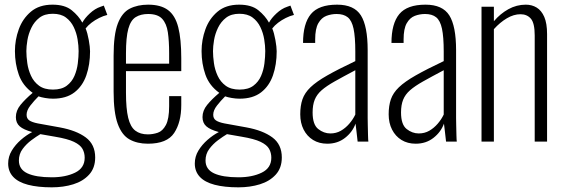

<svg xmlns="http://www.w3.org/2000/svg" viewBox="-20 -607 2418 823"><path d="M202 196Q142 196 100 185Q58 174 36.5 151Q15 128 15 94Q15 64 30.5 38.5Q46 13 69.5 -7.5Q93 -28 118 -41Q81 -51 64.5 -65.5Q48 -80 48 -105Q48 -133 68 -157.5Q88 -182 120 -209Q77 -240 60.5 -287Q44 -334 44 -388Q44 -436 60.5 -481.5Q77 -527 112.5 -557Q148 -587 205 -587Q258 -587 287.5 -563Q317 -539 333 -510Q343 -529 365 -549.5Q387 -570 411 -578L425 -583L440 -543Q423 -539 405 -530Q387 -521 372 -509.5Q357 -498 347 -485Q355 -466 360.5 -435.5Q366 -405 366 -387Q366 -330 350 -284Q334 -238 299 -211Q264 -184 207 -184Q191 -184 173.5 -187Q156 -190 145 -194Q126 -175 110 -154.5Q94 -134 94 -115Q94 -99 105.5 -91Q117 -83 142 -78L236 -61Q307 -48 347.5 -18Q388 12 388 68Q388 113 362 141.5Q336 170 294 183Q252 196 202 196ZM202 153Q261 153 302 133Q343 113 343 69Q343 48 333.5 31Q324 14 297 1Q270 -12 216 -21L153 -32Q136 -22 114.5 -6Q93 10 77 31.5Q61 53 61 81Q61 119 97.5 136Q134 153 202 153ZM207 -223Q244 -223 266 -239.5Q288 -256 299 -281.5Q310 -307 313.5 -335.5Q317 -364 317 -388Q317 -411 312.5 -438.5Q308 -466 296 -491Q284 -516 262.5 -532Q241 -548 206 -548Q171 -548 149 -531Q127 -514 114.5 -488Q102 -462 97.5 -435Q93 -408 93 -388Q93 -365 97 -336.5Q101 -308 113 -282Q125 -256 147.5 -239.5Q170 -223 207 -223Z M614 9Q568 9 535 -9.5Q502 -28 484.5 -76.5Q467 -125 467 -214V-368Q467 -459 485 -506Q503 -553 536.5 -570Q570 -587 615 -587Q669 -587 700 -564Q731 -541 744 -490.5Q757 -440 757 -357V-302H520V-210Q520 -141 529.5 -102Q539 -63 560 -47Q581 -31 614 -31Q635 -31 656 -38Q677 -45 691 -71Q705 -97 705 -152V-195H757V-157Q757 -83 726.5 -37Q696 9 614 9ZM520 -334H705V-379Q705 -431 699.5 -468.5Q694 -506 675 -526.5Q656 -547 615 -547Q583 -547 561.5 -533.5Q540 -520 530 -483.5Q520 -447 520 -378Z M1002 196Q942 196 900 185Q858 174 836.5 151Q815 128 815 94Q815 64 830.5 38.5Q846 13 869.5 -7.5Q893 -28 918 -41Q881 -51 864.5 -65.5Q848 -80 848 -105Q848 -133 868 -157.5Q888 -182 920 -209Q877 -240 860.5 -287Q844 -334 844 -388Q844 -436 860.5 -481.5Q877 -527 912.5 -557Q948 -587 1005 -587Q1058 -587 1087.5 -563Q1117 -539 1133 -510Q1143 -529 1165 -549.5Q1187 -570 1211 -578L1225 -583L1240 -543Q1223 -539 1205 -530Q1187 -521 1172 -509.5Q1157 -498 1147 -485Q1155 -466 1160.5 -435.5Q1166 -405 1166 -387Q1166 -330 1150 -284Q1134 -238 1099 -211Q1064 -184 1007 -184Q991 -184 973.5 -187Q956 -190 945 -194Q926 -175 910 -154.5Q894 -134 894 -115Q894 -99 905.5 -91Q917 -83 942 -78L1036 -61Q1107 -48 1147.5 -18Q1188 12 1188 68Q1188 113 1162 141.5Q1136 170 1094 183Q1052 196 1002 196ZM1002 153Q1061 153 1102 133Q1143 113 1143 69Q1143 48 1133.5 31Q1124 14 1097 1Q1070 -12 1016 -21L953 -32Q936 -22 914.5 -6Q893 10 877 31.5Q861 53 861 81Q861 119 897.5 136Q934 153 1002 153ZM1007 -223Q1044 -223 1066 -239.5Q1088 -256 1099 -281.5Q1110 -307 1113.5 -335.5Q1117 -364 1117 -388Q1117 -411 1112.5 -438.5Q1108 -466 1096 -491Q1084 -516 1062.5 -532Q1041 -548 1006 -548Q971 -548 949 -531Q927 -514 914.5 -488Q902 -462 897.5 -435Q893 -408 893 -388Q893 -365 897 -336.5Q901 -308 913 -282Q925 -256 947.5 -239.5Q970 -223 1007 -223Z M1383 9Q1348 9 1322 -7Q1296 -23 1281.5 -51.5Q1267 -80 1267 -117Q1267 -154 1276.5 -181.5Q1286 -209 1311 -233Q1336 -257 1382.5 -283.5Q1429 -310 1503 -345V-386Q1503 -449 1495.5 -484Q1488 -519 1470.5 -533Q1453 -547 1423 -547Q1400 -547 1379 -539Q1358 -531 1344.5 -507.5Q1331 -484 1331 -438V-423H1279Q1279 -506 1312.5 -546.5Q1346 -587 1425 -587Q1498 -587 1527 -541Q1556 -495 1556 -392V-101Q1556 -93 1556.5 -70.5Q1557 -48 1557.5 -27Q1558 -6 1559 0H1513Q1511 -21 1508 -44Q1505 -67 1504 -77Q1491 -41 1459 -16Q1427 9 1383 9ZM1396 -35Q1421 -35 1441 -46.5Q1461 -58 1477 -76.5Q1493 -95 1503 -116V-306Q1450 -278 1414.5 -258Q1379 -238 1358.5 -220Q1338 -202 1329 -179.5Q1320 -157 1320 -125Q1320 -73 1344 -54Q1368 -35 1396 -35Z M1762 9Q1727 9 1701 -7Q1675 -23 1660.5 -51.5Q1646 -80 1646 -117Q1646 -154 1655.5 -181.5Q1665 -209 1690 -233Q1715 -257 1761.5 -283.5Q1808 -310 1882 -345V-386Q1882 -449 1874.5 -484Q1867 -519 1849.5 -533Q1832 -547 1802 -547Q1779 -547 1758 -539Q1737 -531 1723.5 -507.5Q1710 -484 1710 -438V-423H1658Q1658 -506 1691.5 -546.5Q1725 -587 1804 -587Q1877 -587 1906 -541Q1935 -495 1935 -392V-101Q1935 -93 1935.5 -70.5Q1936 -48 1936.5 -27Q1937 -6 1938 0H1892Q1890 -21 1887 -44Q1884 -67 1883 -77Q1870 -41 1838 -16Q1806 9 1762 9ZM1775 -35Q1800 -35 1820 -46.5Q1840 -58 1856 -76.5Q1872 -95 1882 -116V-306Q1829 -278 1793.5 -258Q1758 -238 1737.5 -220Q1717 -202 1708 -179.5Q1699 -157 1699 -125Q1699 -73 1723 -54Q1747 -35 1775 -35Z M2044 0V-578H2097V-516Q2124 -548 2159 -567.5Q2194 -587 2234 -587Q2260 -587 2280.5 -574.5Q2301 -562 2313 -534.5Q2325 -507 2325 -461V0H2272V-455Q2272 -508 2255.5 -527Q2239 -546 2211 -546Q2182 -546 2152.5 -528.5Q2123 -511 2097 -482V0Z"/></svg>

Font: Oswald ExtraLight
Style: Regular
Weight: 250
Designer: Vernon Adams
Foundry: Vernon Adams
Version: Version 4.100; ttfautohint (v1.8.1.43-b0c9)